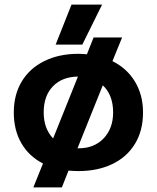

<svg xmlns="http://www.w3.org/2000/svg" viewBox="-20 -729 682 835"><path d="M291 -709H424L338 -535H222ZM167 -18Q106 -49 73 -106Q40 -163 40 -240Q40 -317 74.5 -374.5Q109 -432 173 -463.5Q237 -495 321 -495Q334 -495 358 -493L387 -566H511L469 -463Q532 -432 567 -374Q602 -316 602 -240Q602 -161 567 -103.5Q532 -46 468.5 -15.5Q405 15 321 15Q306 15 278 13L249 86H125ZM319 -396Q250 -395 210 -353.5Q170 -312 170 -240Q170 -170 211 -127ZM321 -84Q390 -84 431 -127.5Q472 -171 472 -240Q472 -316 427 -358L317 -84Z"/></svg>

Font: Prompt Medium
Style: Regular
Weight: 500
Designer: Katatrad Team
Foundry: CadsonDemak
Version: Version 1.001